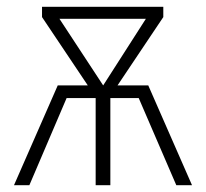

<svg xmlns="http://www.w3.org/2000/svg" viewBox="-20 -542 603 562"><path d="M414 -292 542 0H496L386 -255H303V0H260V-255H175L66 0H21L149 -292H237L103 -492V-522H458V-492L324 -292ZM154 -487 282 -292 407 -487Z"/></svg>

Font: Fira Sans Condensed ExtraLight
Style: Regular
Weight: 275
Width: 3
Designer: Carrois Corporate & Edenspiekermann AG
Foundry: Carrois Corporate GbR & Edenspiekermann AG
Version: Version 4.203